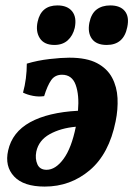

<svg xmlns="http://www.w3.org/2000/svg" viewBox="-20 -680 493 709"><path d="M145 9Q67 9 32 -28.5Q-3 -66 10 -124Q25 -192 91 -228.5Q157 -265 268 -271Q273 -329 259.5 -366.5Q246 -404 209 -404Q183 -404 169 -384Q155 -364 143 -325Q123 -322 102 -326Q81 -330 65 -338Q72 -363 75.5 -390.5Q79 -418 79 -445Q119 -457 163 -462Q207 -467 236 -467Q300 -467 338 -447Q376 -427 394 -393Q412 -359 414 -317.5Q416 -276 407 -232Q383 -112 311.5 -51.5Q240 9 145 9ZM114 -120Q109 -94 118 -73.5Q127 -53 152 -53Q185 -53 214.5 -93Q244 -133 260 -212Q204 -207 163.5 -184.5Q123 -162 114 -120ZM374 -514Q336 -514 319.5 -536.5Q303 -559 310 -596Q317 -630 337 -645Q357 -660 387 -660Q424 -660 441 -639Q458 -618 450 -580Q437 -514 374 -514ZM181 -514Q143 -514 127 -539Q111 -564 119 -600Q132 -660 192 -660Q229 -660 246.5 -638Q264 -616 256 -577Q249 -548 230 -531Q211 -514 181 -514Z"/></svg>

Font: Vollkorn
Style: Bold Italic
Weight: 700
Italic angle: -11°
Designer: Friedrich Althausen
Foundry: Friedrich Althausen
Version: Version 5.000; ttfautohint (v1.8.3)